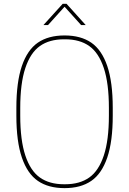

<svg xmlns="http://www.w3.org/2000/svg" viewBox="-20 -970 670 996"><path d="M64.9 -410.2Q64.9 -543.9 93.5 -627.7Q122.1 -711.4 176.5 -748.8Q231 -786.1 314.9 -786.1Q398.9 -786.1 453.4 -748.8Q507.8 -711.4 536.4 -627.7Q564.9 -543.9 564.9 -410.2V-370.1Q564.9 -236.3 536.4 -152.6Q507.8 -68.8 453.4 -31.5Q398.9 5.9 314.9 5.9Q231 5.9 176.5 -31.5Q122.1 -68.8 93.5 -152.6Q64.9 -236.3 64.9 -370.1ZM85 -370.1Q85 -243.2 111.3 -163.6Q137.7 -84 187 -49.1Q236.3 -14.2 312 -14.2H317.9Q393.6 -14.2 442.9 -49.1Q492.2 -84 518.6 -163.6Q544.9 -243.2 544.9 -370.1V-410.2Q544.9 -537.1 518.6 -616.7Q492.2 -696.3 442.9 -731.2Q393.6 -766.1 317.9 -766.1H312Q236.3 -766.1 187 -731.2Q137.7 -696.3 111.3 -616.7Q85 -537.1 85 -410.2ZM229 -839.8H205.1L305.2 -950.2H325.2L424.8 -839.8H400.9L314.9 -935.1Z"/></svg>

Font: Cooper Hewitt
Style: Thin
Weight: 701
Designer: Village Type and Design LLC
Foundry: Cooper Hewitt Smithsonian Design Museum
Version: 1.000